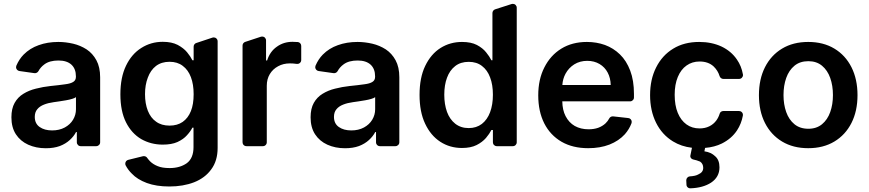

<svg xmlns="http://www.w3.org/2000/svg" viewBox="-20 -775 4609 1018"><path d="M129.6 -7.8Q88.1 -26.6 64.3 -62.9Q40.5 -99.4 40.5 -153.1Q40.5 -199.2 57.5 -229.4Q74.6 -259.9 104 -277.7Q133.9 -296.2 170.5 -305Q207.7 -314.6 247.5 -318.9Q291.2 -323.2 325.3 -328.1Q354.8 -331.7 368.6 -340.9Q382.5 -349.4 382.5 -367.9V-370Q382.5 -410.2 358.7 -432.2Q334.5 -454.2 290.1 -454.2Q242.5 -454.2 215.2 -433.6Q195 -418.7 183.9 -398.1Q180.8 -392.4 174.9 -389.4Q169 -386.4 162.6 -387.1L83.1 -398.4Q75.3 -399.5 70.1 -405.5Q65 -411.6 65 -419Q65 -422.6 66.8 -427.2Q81.7 -461.6 105.1 -485.4Q138.5 -519.2 185 -535.5Q231.9 -552.6 289.4 -552.6Q327.8 -552.6 367.9 -543.3Q405.9 -534.4 439.3 -513.1Q471.6 -491.5 491.1 -455.6Q511 -419 511 -365.1V-20.6Q511 -12.1 504.8 -6Q498.6 0 490.1 0H408Q399.5 0 393.5 -6Q387.4 -12.1 387.4 -20.6V-74.9H383.2Q371.8 -52.6 350.1 -32.7Q328.5 -12.8 297.2 -0.7Q265.3 11 223 11Q171.5 11 129.6 -7.8ZM190.3 -101.6Q215.9 -83.5 256.4 -83.5Q294.4 -83.5 323.5 -99.1Q351.9 -114.7 367.2 -139.9Q382.8 -165.8 382.8 -195.7V-259.9Q376.1 -254.6 362.2 -250.7Q348 -246.4 330.3 -243.3L295.1 -237.6L264.9 -233.3Q235.8 -229.4 213.4 -220.5Q190 -211.3 177.6 -195.7Q164.4 -180.4 164.4 -155.2Q164.4 -119.7 190.3 -101.6Z M758.5 195.3Q707.4 176.1 679 145.6Q659.4 126.8 646.3 101.9Q644.2 97.7 644.2 92.7Q644.2 85.6 648.6 79.7Q653.1 73.9 660.5 72.4L737.9 53.3Q739.3 52.9 742.5 52.9Q747.9 52.9 752.5 55Q757.1 57.2 759.9 61.4Q765.3 69.2 775.2 79.9Q791.5 96.2 815.7 105.8Q839.8 116.1 879.6 116.1Q933.9 116.1 970.5 90.2Q1006 63.6 1006 5.3V-98H1000Q989.7 -77.8 970.9 -57.5Q952.8 -36.9 920.8 -22Q889.9 -8.2 842.7 -8.2Q780.5 -8.2 728.7 -37.6Q677.6 -67.8 648.1 -126.4Q618.3 -185.7 618.3 -274.9Q618.3 -364.7 648.1 -426.5Q677.9 -488.6 729 -520.6Q780.2 -553.3 843 -553.3Q890.6 -553.3 922.2 -536.9Q953.8 -519.9 971.9 -497.9Q990.8 -474.8 1000 -455.6H1006.7V-527.7Q1006.7 -534.4 1010.8 -540Q1014.9 -545.5 1021.3 -547.2L1106.5 -575.6Q1109.7 -576.7 1112.9 -576.7Q1121.4 -576.7 1127.7 -570.7Q1133.9 -564.6 1133.9 -555.8V8.9Q1133.9 77.4 1100.1 122.9Q1067.5 168.3 1009.2 191.4Q951.3 213.8 877.8 213.8Q808.9 213.8 758.5 195.3ZM763.8 -187.9Q779.1 -149.5 807.5 -130Q835.9 -109 878.9 -109Q920.1 -109 948.5 -128.6Q977.3 -148.8 992.2 -186.1Q1006.7 -221.9 1006.7 -275.6Q1006.7 -327.8 992.2 -365.8Q978 -404.1 948.9 -425.8Q920.8 -447.4 878.9 -447.4Q836.3 -447.4 806.8 -425.1Q778.1 -402.7 763.8 -363.6Q748.9 -325.3 748.9 -275.6Q748.9 -225.9 763.8 -187.9Z M1266 -20.6V-533.4Q1266 -540.1 1269.9 -545.5Q1273.8 -550.8 1280.2 -552.9L1363.3 -580.3Q1366.5 -581.3 1370 -581.3Q1378.6 -581.3 1384.6 -575.3Q1390.6 -569.2 1390.6 -560.7V-454.5H1396.3Q1411.2 -501.8 1447.8 -527.3Q1483.7 -553.3 1530.9 -553.3Q1541.9 -553.3 1555 -552.2H1557.9Q1566.1 -551.8 1571.6 -545.8Q1577.1 -539.8 1577.1 -531.6V-457Q1577.1 -447.4 1570 -441.2Q1562.9 -435 1553.3 -436.4H1551.5Q1535.2 -438.9 1517.4 -438.9Q1481.9 -438.9 1454.5 -423.7Q1426.5 -408.7 1410.5 -382.1Q1394.5 -355.5 1394.5 -320.7V-20.6Q1394.5 -12.1 1388.5 -6Q1382.5 0 1373.9 0H1286.9Q1278.1 0 1272 -6Q1266 -12.1 1266 -20.6Z M1715.9 -7.8Q1674.4 -26.6 1650.6 -62.9Q1626.8 -99.4 1626.8 -153.1Q1626.8 -199.2 1643.8 -229.4Q1660.9 -259.9 1690.3 -277.7Q1720.2 -296.2 1756.7 -305Q1794 -314.6 1833.8 -318.9Q1877.5 -323.2 1911.6 -328.1Q1941.1 -331.7 1954.9 -340.9Q1968.8 -349.4 1968.8 -367.9V-370Q1968.8 -410.2 1945 -432.2Q1920.8 -454.2 1876.4 -454.2Q1828.8 -454.2 1801.5 -433.6Q1781.2 -418.7 1770.2 -398.1Q1767 -392.4 1761.2 -389.4Q1755.3 -386.4 1748.9 -387.1L1669.4 -398.4Q1661.6 -399.5 1656.4 -405.5Q1651.3 -411.6 1651.3 -419Q1651.3 -422.6 1653.1 -427.2Q1668 -461.6 1691.4 -485.4Q1724.8 -519.2 1771.3 -535.5Q1818.2 -552.6 1875.7 -552.6Q1914.1 -552.6 1954.2 -543.3Q1992.2 -534.4 2025.6 -513.1Q2057.9 -491.5 2077.4 -455.6Q2097.3 -419 2097.3 -365.1V-20.6Q2097.3 -12.1 2091.1 -6Q2084.9 0 2076.3 0H1994.3Q1985.8 0 1979.8 -6Q1973.7 -12.1 1973.7 -20.6V-74.9H1969.5Q1958.1 -52.6 1936.4 -32.7Q1914.8 -12.8 1883.5 -0.7Q1851.6 11 1809.3 11Q1757.8 11 1715.9 -7.8ZM1776.6 -101.6Q1802.2 -83.5 1842.7 -83.5Q1880.7 -83.5 1909.8 -99.1Q1938.2 -114.7 1953.5 -139.9Q1969.1 -165.8 1969.1 -195.7V-259.9Q1962.4 -254.6 1948.5 -250.7Q1934.3 -246.4 1916.5 -243.3L1881.4 -237.6L1851.2 -233.3Q1822.1 -229.4 1799.7 -220.5Q1776.3 -211.3 1763.8 -195.7Q1750.7 -180.4 1750.7 -155.2Q1750.7 -119.7 1776.6 -101.6Z M2314.3 -23.4Q2263.5 -56.5 2234 -119.3Q2204.5 -181.5 2204.5 -272Q2204.5 -363.3 2234.4 -425.4Q2264.6 -488.3 2315.7 -520.6Q2366.8 -552.6 2429.7 -552.6Q2477.6 -552.6 2508.5 -536.6Q2539.8 -519.9 2557.5 -497.5Q2574.9 -476.2 2585.6 -455.3H2590.9V-705.6Q2590.9 -712.4 2594.8 -717.9Q2598.7 -723.4 2605.1 -725.5L2692.5 -753.6Q2695.7 -754.6 2699.2 -754.6Q2707.7 -754.6 2713.8 -748.6Q2719.8 -742.5 2719.8 -734V-20.6Q2719.8 -12.1 2713.8 -6Q2707.7 0 2698.9 0H2614Q2605.5 0 2599.4 -6Q2593.4 -12.1 2593.4 -20.6V-85.9H2585.6Q2575.3 -65.7 2556.8 -43.7Q2536.9 -21 2507.1 -6Q2475.9 9.6 2429.3 9.6Q2365.1 9.6 2314.3 -23.4ZM2350.1 -181.5Q2364.7 -142 2393.8 -119Q2423.3 -95.9 2465.2 -95.9Q2505.7 -95.9 2534.8 -117.9Q2563.6 -140.3 2578.5 -180Q2593.4 -220.2 2593.4 -272.7Q2593.4 -326 2578.5 -364.7Q2564.3 -403.4 2535.2 -425.4Q2507.1 -447.1 2465.2 -447.1Q2422.2 -447.1 2393.5 -424.7Q2364.3 -402 2350.1 -362.9Q2335.6 -324.6 2335.6 -272.7Q2335.6 -221.9 2350.1 -181.5Z M2957.4 -23.4Q2897.7 -58.2 2865.8 -120.7Q2833.8 -184.3 2833.8 -269.5Q2833.8 -354 2866.1 -417.3Q2898.4 -481.5 2956 -517Q3013.8 -552.6 3092 -552.6Q3142.4 -552.6 3187.5 -536.6Q3232.6 -519.9 3267 -486.5Q3301.5 -453.1 3321.4 -400.6Q3341.3 -348.4 3341.3 -277V-258.2Q3341.3 -249.6 3335.2 -243.6Q3329.2 -237.6 3320.7 -237.6H2961.3Q2962 -191.8 2978.7 -159.4Q2996.4 -125 3027.3 -107.2Q3058.9 -89.5 3100.5 -89.5Q3128.9 -89.5 3151.3 -97.3Q3174.4 -105.8 3190.7 -121.1Q3203.1 -133.2 3210.2 -147Q3213.1 -152.7 3218.9 -155.7Q3224.8 -158.7 3231.2 -158L3311.1 -149.1Q3319.2 -148.4 3324.4 -142.4Q3329.5 -136.4 3329.5 -128.6Q3329.5 -124.3 3328.1 -121.1Q3316.1 -89.5 3293 -63.2Q3261 -28.1 3211.6 -8.5Q3162.3 10.7 3098.7 10.7Q3016.7 10.7 2957.4 -23.4ZM3218 -324.2Q3217.3 -361.2 3202.1 -389.9Q3186.8 -419 3158.7 -435.7Q3130.3 -452.4 3093.7 -452.4Q3054.7 -452.4 3024.5 -433.6Q2995 -414.8 2978.3 -383.9Q2963.8 -356.9 2961.6 -324.2Z M3648.8 8.5Q3592.3 1.8 3548.3 -25.2Q3490.1 -60.7 3458.5 -124.3Q3426.8 -188.2 3426.8 -270.6Q3426.8 -354 3458.8 -417.3Q3490.8 -481.5 3549.4 -517Q3607.2 -552.6 3687.5 -552.6Q3753.2 -552.6 3805.4 -528.4Q3857.2 -503.6 3887.1 -459.5Q3911.2 -425.1 3919 -380.7Q3919.4 -379.6 3919.4 -377.1Q3919.4 -369 3913.4 -362.7Q3907.3 -356.5 3898.4 -356.5H3815.3Q3808.6 -356.5 3803.1 -360.6Q3797.6 -364.7 3795.5 -371.1Q3786.6 -400.6 3763.8 -422.6Q3735.4 -448.9 3689.3 -448.9Q3649.9 -448.9 3620 -427.6Q3590.6 -407 3573.9 -367.2Q3557.2 -327.4 3557.2 -272.7Q3557.2 -216.3 3573.5 -176.8Q3589.8 -137.1 3619.7 -115.4Q3649.1 -94.1 3689.3 -94.1Q3718 -94.1 3740.4 -105.1Q3762.8 -115.8 3778.1 -136.4Q3789.8 -152.7 3795.5 -171.5Q3797.2 -178.3 3802.7 -182.4Q3808.2 -186.4 3815.3 -186.4H3898.4Q3907 -186.4 3913 -180.4Q3919 -174.4 3919 -165.8Q3919 -163.4 3918.7 -161.9Q3910.9 -119 3887.8 -83.8Q3859 -40.1 3807.5 -14.2Q3768.8 5 3718.4 9.2L3714.8 27.3Q3750.4 32.3 3771.7 53.3Q3794.7 72.8 3794.7 112.2Q3794.7 163.7 3750 193.5Q3707.7 220.9 3642 223.4Q3632.5 224.1 3626.1 218.2Q3619.7 212.4 3619.7 203.5L3618.6 180.8Q3618.6 172.9 3624.1 166.9Q3629.6 160.9 3637.1 160.2Q3668.3 158.4 3682.9 149.5Q3708.5 138.5 3708.5 115.1Q3708.5 93 3691.8 81.7Q3672.6 73.9 3655.9 70.7Q3649.1 69.2 3644.5 64.3Q3639.9 59.3 3639.9 52.9Q3639.9 50.1 3641 46.9Z M4003.9 -270.6Q4003.9 -355.1 4036 -418.7Q4068.2 -482.2 4126.8 -517.4Q4185.4 -552.6 4265.3 -552.6Q4345.2 -552.6 4403.8 -517.4Q4462.4 -482.2 4494.5 -418.7Q4526.6 -355.1 4526.6 -270.6Q4526.6 -186.1 4494.5 -122.9Q4462.4 -59.7 4403.8 -24.5Q4345.2 10.7 4265.3 10.7Q4185.4 10.7 4126.8 -24.5Q4068.2 -59.7 4036 -122.9Q4003.9 -186.1 4003.9 -270.6ZM4396.3 -271Q4396.3 -321 4381.9 -361.7Q4367.5 -402.3 4338.4 -426.5Q4309.3 -450.6 4266 -450.6Q4221.6 -450.6 4192.3 -426.5Q4163 -402.3 4148.6 -361.7Q4134.2 -321 4134.2 -271Q4134.2 -221.2 4148.6 -180.8Q4163 -140.3 4192.3 -116.3Q4221.6 -92.3 4266 -92.3Q4309.3 -92.3 4338.4 -116.3Q4367.5 -140.3 4381.9 -180.8Q4396.3 -221.2 4396.3 -271Z"/></svg>

Font: DeltaSans SemiBold
Style: Regular
Weight: 600
Designer: Rasmus Andersson
Foundry: rsms
Version: Version 3.012